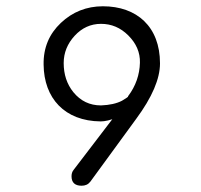

<svg xmlns="http://www.w3.org/2000/svg" viewBox="-20 -587 640 612"><path d="M119 -381C120 -274 186 -201 301 -200C308 -200 315 -201 324 -203L338 -207L215 -46C210 -40 208 -33 208 -25C208 -5 219 5 240 5C252 5 261 1 268 -8L414 -208C465 -277 490 -336 490 -385C490 -502 416 -567 308 -567C256 -567 211 -549 174 -514C137 -479 118 -435 119 -381ZM183 -386C183 -419 195 -448 218 -473C241 -498 269 -511 302 -511C335 -511 364 -499 389 -474C414 -449 427 -420 426 -387C425 -349 413 -313 388 -280C390 -279 384 -275 369 -266C352 -257 329 -252 302 -251C266 -251 237 -265 214 -293C193 -319 183 -350 183 -386Z"/></svg>

Font: GFS Philostratos
Style: Regular
Weight: 400
Designer: George D. Matthiopoulos
Foundry: George D. Matthiopoulos
Version: Version 1.000